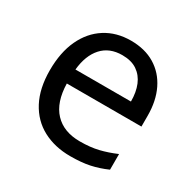

<svg xmlns="http://www.w3.org/2000/svg" viewBox="-129 -677 821 818"><g transform="rotate(30 282.0 -268.0)"><path d="M292 -546Q361 -546 410.5 -516Q460 -486 486.5 -431.5Q513 -377 513 -304V-251H146Q148 -160 192.5 -112.5Q237 -65 317 -65Q368 -65 407.5 -74.5Q447 -84 489 -102V-25Q448 -7 408 1.5Q368 10 313 10Q237 10 178.5 -21Q120 -52 87.5 -113.5Q55 -175 55 -264Q55 -352 84.5 -415Q114 -478 167.5 -512Q221 -546 292 -546ZM291 -474Q228 -474 191.5 -433.5Q155 -393 148 -321H421Q421 -367 407 -401Q393 -435 364.5 -454.5Q336 -474 291 -474Z"/></g></svg>

Font: hexukannada05
Style: Book
Weight: 400
Designer: Jelle Bosma - Monotype Design Team
Foundry: Monotype Imaging Inc.
Version: Version 2.003